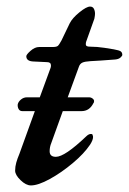

<svg xmlns="http://www.w3.org/2000/svg" viewBox="-20 -550 392 584"><path d="M352 -383Q352 -380 346.5 -375Q341 -370 330 -369Q278 -365 255 -364Q238 -363 230.5 -359.5Q223 -356 220 -347L186 -254H251Q257 -254 262 -250Q267 -246 266 -241Q266 -238 264 -236Q252 -212 228 -212H171L136 -115Q131 -103 131 -90Q131 -73 150 -73Q177 -73 242 -135Q249 -142 255.5 -142.5Q262 -143 262 -138Q263 -137 263 -133Q263 -124 254 -110Q236 -83 201.5 -54Q167 -25 131.5 -5.5Q96 14 74 14Q59 14 42.5 -2Q26 -18 26 -31Q26 -43 29.5 -55.5Q33 -68 39 -82L86 -212H48Q40 -212 36.5 -218.5Q33 -225 34 -233Q36 -241 44 -247.5Q52 -254 62 -254H101L134 -344Q135 -347 135 -351Q135 -361 123 -361L81 -363Q60 -364 60 -379Q60 -384 73 -395.5Q86 -407 99 -407H140Q152 -407 156 -410.5Q160 -414 167 -427L192 -479Q200 -495 221.5 -512.5Q243 -530 254 -530Q262 -530 265.5 -523.5Q269 -517 269 -508Q269 -503 267 -493L242 -423Q241 -420 241 -416Q241 -411 244.5 -409.5Q248 -408 255 -408Q275 -408 298 -404.5Q321 -401 326 -400Q343 -397 347.5 -393.5Q352 -390 352 -383Z"/></svg>

Font: EB Garamond Medium
Style: Italic
Weight: 500
Italic angle: -17.2°
Designer: Georg Duffner and Octavio Pardo
Foundry: Georg Duffner
Version: Version 1.000